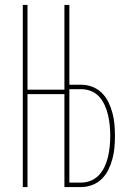

<svg xmlns="http://www.w3.org/2000/svg" viewBox="-20 -755 540 775"><path d="M72 0V-735H91V-393H240V-735H260V-413H308Q331 -413 353 -404.5Q375 -396 391.5 -379.5Q408 -363 418 -342Q428 -321 434 -298.5Q440 -276 442 -253Q444 -230 444 -207Q444 -183 442 -160Q440 -137 434 -114.5Q428 -92 418 -71Q408 -50 391.5 -33.5Q375 -17 353 -8.5Q331 0 308 0H240V-375H91V0ZM308 -18Q329 -18 348.5 -26.5Q368 -35 381.5 -50.5Q395 -66 403.5 -85Q412 -104 416.5 -124Q421 -144 423 -165Q425 -186 425 -207Q425 -227 423 -248Q421 -269 416.5 -289Q412 -309 403.5 -328.5Q395 -348 381.5 -363.5Q368 -379 348.5 -387Q329 -395 308 -395H260V-18Z"/></svg>

Font: Iosevka Thin
Style: Regular
Weight: 100
Monospace: yes
Designer: Belleve Invis
Foundry: Belleve Invis
Version: Version 32.5.0; ttfautohint (v1.8.4)